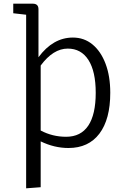

<svg xmlns="http://www.w3.org/2000/svg" viewBox="-20 -790 690 1043"><path d="M122 233V-710L52 -718V-770H158Q189 -770 189 -740V-479Q268 -586 376 -586Q437 -586 482.5 -548.5Q528 -511 553.5 -443.5Q579 -376 579 -286Q579 -142 520 -64Q461 14 352 14Q275 14 201 -22V227ZM339 -47Q419 -47 459.5 -107.5Q500 -168 500 -286Q500 -402 460.5 -464Q421 -526 348 -526Q269 -526 201 -434V-81Q265 -47 339 -47Z"/></svg>

Font: Fauna One
Style: Regular
Weight: 400
Designer: Eduardo Rodriguez Tunni
Foundry: Eduardo Rodriguez Tunni
Version: Version 2.001; ttfautohint (v1.8.4.7-5d5b);gftools[0.9.23]